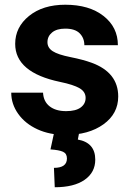

<svg xmlns="http://www.w3.org/2000/svg" viewBox="-20 -558 554 808"><path d="M340.3 -146Q340.3 -171.9 314.7 -186.8Q289.1 -201.7 232.4 -213.4Q43.9 -252.9 43.9 -373.5Q43.9 -443.8 102.3 -491Q160.6 -538.1 254.9 -538.1Q355.5 -538.1 415.8 -490.7Q476.1 -443.4 476.1 -367.7H335Q335 -397.9 315.4 -417.7Q295.9 -437.5 254.4 -437.5Q218.8 -437.5 199.2 -421.4Q179.7 -405.3 179.7 -380.4Q179.7 -356.9 201.9 -342.5Q224.1 -328.1 276.9 -317.6Q329.6 -307.1 365.7 -293.9Q477.5 -252.9 477.5 -151.9Q477.5 -79.6 415.5 -34.9Q353.5 9.8 255.4 9.8Q189 9.8 137.5 -13.9Q85.9 -37.6 56.6 -78.9Q27.3 -120.1 27.3 -168H161.1Q163.1 -130.4 189 -110.4Q214.8 -90.3 258.3 -90.3Q298.8 -90.3 319.6 -105.7Q340.3 -121.1 340.3 -146ZM313 1 307.6 29.3Q380.9 42.5 380.9 113.8Q380.9 167.5 336.2 198.7Q291.5 230 210.4 230L207 148.4Q261.7 148.4 261.7 108.9Q261.7 88.4 245.4 80.8Q229 73.2 192.4 70.8L207.5 1Z"/></svg>

Font: Robotiche
Style: Bold
Weight: 700
Designer: Google
Version: Version 2.001150; 2014